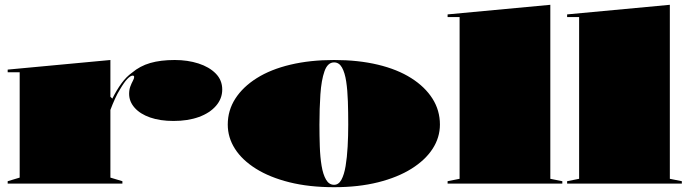

<svg xmlns="http://www.w3.org/2000/svg" viewBox="-20 -765 2871 800"><path d="M12 0V-10L62 -25V-464H12V-475L440 -515V-362L448 -354Q466 -390 486 -417.5Q506 -445 530 -462Q563 -490 606 -502.5Q649 -515 708 -515Q762 -515 807 -500.5Q852 -486 879 -458.5Q906 -431 906 -392Q906 -354 880 -324Q854 -294 808.5 -277.5Q763 -261 703 -261Q647 -261 605.5 -275.5Q564 -290 541 -316Q518 -342 518 -374Q518 -391 523 -404.5Q528 -418 533.5 -428Q539 -438 539 -444Q539 -450 533 -450Q524 -450 510.5 -436Q497 -422 479 -391Q469 -375 459 -353Q449 -331 440 -307V-25L490 -10V0Z M1372 -515Q1473 -515 1554.5 -495.5Q1636 -476 1693.5 -439.5Q1751 -403 1782 -354Q1813 -305 1813 -246Q1813 -192 1782.5 -145Q1752 -98 1694.5 -62Q1637 -26 1555.5 -5.5Q1474 15 1372 15Q1268 15 1186 -5.5Q1104 -26 1046.5 -62Q989 -98 959 -145Q929 -192 929 -246Q929 -305 960.5 -354Q992 -403 1050 -439.5Q1108 -476 1190 -495.5Q1272 -515 1372 -515ZM1372 -505Q1345 -505 1332 -468Q1319 -431 1315 -372Q1311 -313 1311 -246Q1311 -200 1312.5 -155Q1314 -110 1320 -74Q1326 -38 1338.5 -16.5Q1351 5 1372 5Q1391 5 1402.5 -16Q1414 -37 1420 -73Q1426 -109 1428.5 -154Q1431 -199 1431 -246Q1431 -296 1429.5 -342.5Q1428 -389 1422.5 -425.5Q1417 -462 1405 -483.5Q1393 -505 1372 -505Z M2273 -20 2323 -10V0H1845V-10L1895 -20V-694H1845V-705L2273 -745Z M2771 -20 2821 -10V0H2343V-10L2393 -20V-694H2343V-705L2771 -745Z"/></svg>

Font: Kalnia SemiExpanded
Style: Bold
Weight: 700
Width: 6
Designer: Frida Medrano
Foundry: Frida Medrano
Version: Version 1.105